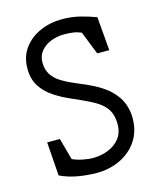

<svg xmlns="http://www.w3.org/2000/svg" viewBox="-106 -767 703 847"><g transform="rotate(-15 245.5 -343.5)"><path d="M233 4Q190 4 146.5 -3.5Q103 -11 65 -29L54 -183H112L139 -84Q158 -75 184.5 -69.5Q211 -64 233 -64Q268 -64 300.5 -76.5Q333 -89 354 -115Q375 -141 375 -181Q375 -207 367.5 -228.5Q360 -250 341.5 -268.5Q323 -287 289 -304Q249 -324 208 -341.5Q167 -359 132 -382Q97 -405 75.5 -438Q54 -471 54 -520Q54 -573 82 -611.5Q110 -650 156.5 -670.5Q203 -691 257 -691Q299 -691 336.5 -682Q374 -673 411 -659L424 -505H369L327 -611Q308 -619 289 -621.5Q270 -624 249 -624Q219 -624 190.5 -613.5Q162 -603 143.5 -581.5Q125 -560 125 -528Q125 -495 140.5 -472Q156 -449 181.5 -433.5Q207 -418 237 -405.5Q267 -393 296 -380Q357 -352 389 -321Q421 -290 433.5 -257Q446 -224 446 -189Q446 -143 429 -107.5Q412 -72 382 -47Q352 -22 313.5 -9Q275 4 233 4Z"/></g></svg>

Font: Kreon Light Light
Style: Regular
Weight: 300
Version: Version 2.002